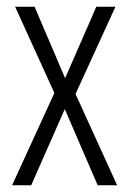

<svg xmlns="http://www.w3.org/2000/svg" viewBox="-20 -552 384 572"><path d="M142 -275 16 0H73L173 -227L271 0H329L205 -272L324 -532H267L174 -319L83 -532H25Z"/></svg>

Font: Noto Sans Armenian ExtraCondensed Light
Style: Regular
Weight: 300
Width: 2
Designer: Monotype Design Team
Foundry: Monotype Imaging Inc.
Version: Version 2.008